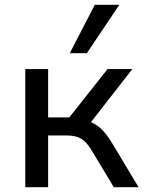

<svg xmlns="http://www.w3.org/2000/svg" viewBox="-20 -778 601 798"><path d="M85 0V-491H180V-290H268L427 -491H530L343 -251L322 -278Q351 -275 372 -263.5Q393 -252 412 -230.5Q431 -209 452 -173L556 0H453L365 -146Q350 -172 335.5 -187Q321 -202 302 -208.5Q283 -215 255 -215H180V0ZM270 -557 374 -758H476L341 -557Z"/></svg>

Font: Nunito Sans 10pt Medium
Style: Regular
Weight: 500
Designer: Vernon Adams
Foundry: Vernon Adams
Version: Version 3.101;gftools[0.9.27]